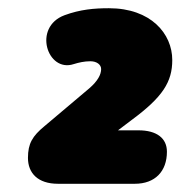

<svg xmlns="http://www.w3.org/2000/svg" viewBox="-20 -729 439 467"><path d="M121 -282H308C357 -282 386 -312 386 -360C386 -393 361 -412 317 -412H267L300 -437C376 -493 399 -530 399 -583C399 -647 347 -709 245 -709C209 -709 175 -706 137 -692C59 -663 95 -552 159 -573C172 -577 185 -580 200 -580C215 -580 226 -572 226 -561C226 -548 218 -532 197 -514L88 -422C59 -398 48 -380 48 -345C48 -308 72 -282 121 -282Z"/></svg>

Font: SN Pro Black
Style: Italic
Weight: 900
Italic angle: -9°
Designer: Tobias Whetton
Foundry: Supernotes
Version: Version 1.001;Glyphs 3.2 (3249)